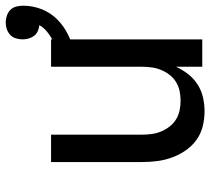

<svg xmlns="http://www.w3.org/2000/svg" viewBox="-52 -677 737 673"><g transform="rotate(-90 316.5 -340.5)"><path d="M263 8Q236 8 210 1.5Q184 -5 162.5 -20.5Q141 -36 125.5 -58.5Q110 -81 101 -106Q92 -131 88.5 -157Q85 -183 85 -210V-530H181V-210Q181 -193 183.5 -176Q186 -159 192.5 -143.5Q199 -128 209.5 -114.5Q220 -101 234.5 -92Q249 -83 266 -79.5Q283 -76 300 -76Q317 -76 334 -79.5Q351 -83 365.5 -92Q380 -101 390.5 -114.5Q401 -128 407.5 -143.5Q414 -159 416.5 -176Q419 -193 419 -210V-530H515V0H419V-92Q409 -70 393.5 -50Q378 -30 357 -16.5Q336 -3 311.5 2.5Q287 8 263 8ZM467 -446 451 -503Q467 -507 483.5 -512.5Q500 -518 515 -526Q530 -534 543 -545Q556 -556 565 -571Q554 -572 544 -576.5Q534 -581 527.5 -589.5Q521 -598 518 -608.5Q515 -619 515 -630Q515 -641 518.5 -653Q522 -665 530.5 -673Q539 -681 550.5 -685Q562 -689 574 -689Q586 -689 598 -685Q610 -681 618.5 -672.5Q627 -664 630 -652Q633 -640 633 -628Q633 -594 620.5 -562.5Q608 -531 584 -507.5Q560 -484 529.5 -469.5Q499 -455 467 -446Z"/></g></svg>

Font: Iosevka Curly Medium Extended
Style: Regular
Weight: 500
Width: 7
Monospace: yes
Designer: Belleve Invis
Foundry: Belleve Invis
Version: Version 11.1.0; ttfautohint (v1.8.3)